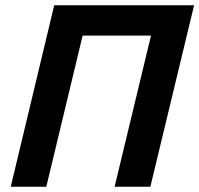

<svg xmlns="http://www.w3.org/2000/svg" viewBox="-20 -713 761 733"><path d="M21 0 187 -693H721L554 0H417.5L556.5 -577.2H295.5L156.8 0Z"/></svg>

Font: Ubuntu Sans
Style: Italic
Weight: 400
Italic angle: -13.5°
Designer: Dalton Maag Ltd
Foundry: Dalton Maag Ltd
Version: Version 1.006